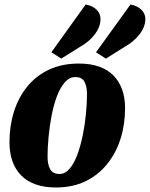

<svg xmlns="http://www.w3.org/2000/svg" viewBox="-20 -812 665 852"><path d="M228 20Q178 20 139 6.5Q100 -7 74 -33.5Q48 -60 35 -97Q22 -134 22 -181Q22 -253 42 -316.5Q62 -380 101 -428Q140 -476 197.5 -503Q255 -530 330 -530Q381 -530 419.5 -516.5Q458 -503 483.5 -477Q509 -451 522 -414.5Q535 -378 535 -332Q535 -260 515 -196.5Q495 -133 455.5 -84Q416 -35 359 -7.5Q302 20 228 20ZM244 -40Q269 -40 289 -63.5Q309 -87 323.5 -126.5Q338 -166 347.5 -213Q357 -260 361.5 -307.5Q366 -355 366 -394Q366 -428 355 -449Q344 -470 314 -470Q288 -470 267.5 -446.5Q247 -423 232.5 -384.5Q218 -346 209 -299Q200 -252 195.5 -204.5Q191 -157 191 -116Q191 -83 202.5 -61.5Q214 -40 244 -40ZM450 -552 406 -580 559 -792Q588 -787 606.5 -769.5Q625 -752 625 -728Q625 -693 599 -659.5Q573 -626 533 -604ZM252 -552 208 -580 360 -792Q390 -787 408 -769.5Q426 -752 426 -728Q426 -693 400.5 -659.5Q375 -626 335 -604Z"/></svg>

Font: Sansita Swashed Light
Style: Bold
Weight: 700
Version: Version 1.003